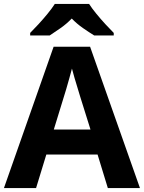

<svg xmlns="http://www.w3.org/2000/svg" viewBox="-20 -1005 730 974"><path d="M527 -51 475 -221H215L163 -51H0L252 -768H437L690 -51ZM387 -514Q382 -531 374 -557Q366 -583 358 -610Q350 -637 345 -657Q340 -637 331.5 -607.5Q323 -578 315.5 -551.5Q308 -525 304 -514L253 -348H439ZM432 -985Q446 -963 468.5 -935.5Q491 -908 515 -882Q539 -856 557 -838V-825H458Q432 -841 401 -862.5Q370 -884 344 -911Q318 -884 288 -863Q258 -842 232 -825H133V-838Q152 -857 175.5 -882.5Q199 -908 221.5 -935.5Q244 -963 258 -985Z"/></svg>

Font: Noto Sans Tamil UI
Style: Regular
Weight: 400
Designer: Jelle Bosma - Monotype Design Team
Foundry: Monotype Imaging Inc.
Version: Version 2.004